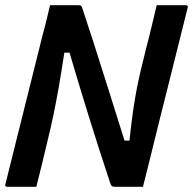

<svg xmlns="http://www.w3.org/2000/svg" viewBox="-27 -720 744 740"><path d="M113 0H2Q-10 0 -6 -11Q30 -155 66 -299.5Q102 -444 138 -588Q146 -616 152.5 -644Q159 -672 166 -700H275Q283 -700 286 -697Q289 -694 293 -680Q308 -636 333 -558Q358 -480 389 -381.5Q420 -283 453 -178H472Q479 -245 486 -293Q493 -341 500.5 -379.5Q508 -418 517 -455Q526 -492 537 -537Q548 -578 557.5 -618.5Q567 -659 577 -700H688Q700 -700 696 -689Q661 -547 625 -405Q589 -263 554 -120L524 0H418Q408 0 404.5 -2.5Q401 -5 397 -17Q357 -137 317.5 -264Q278 -391 241 -517H221Q209 -438 199 -381.5Q189 -325 179 -277Q169 -229 156 -176Q146 -133 135 -88.5Q124 -44 113 0Z"/></svg>

Font: Recursive Sn Lnr St SmB
Style: Italic
Weight: 600
Italic angle: -15°
Version: Version 1.079;hotconv 1.0.112;makeotfexe 2.5.65598; ttfautoh